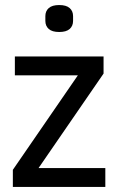

<svg xmlns="http://www.w3.org/2000/svg" viewBox="-20 -742 469 762"><path d="M31 0V-68L289 -443H39V-518H391V-450L133 -75H398V0ZM215 -615Q187 -615 173.5 -627Q160 -639 160 -659V-678Q160 -698 173.5 -710Q187 -722 215 -722Q243 -722 256.5 -710Q270 -698 270 -678V-659Q270 -639 256.5 -627Q243 -615 215 -615Z"/></svg>

Font: IBM Plex Sans Condensed Text
Style: Regular
Weight: 450
Width: 3
Designer: Mike Abbink, Paul van der Laan, Pieter van Rosmalen
Foundry: Bold Monday
Version: Version 1.1